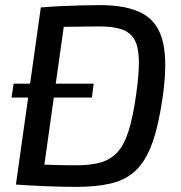

<svg xmlns="http://www.w3.org/2000/svg" viewBox="-20 -719 706 748"><path d="M345 -393 338 -339H25L33 -393ZM370 -699Q477 -699 537 -665.5Q597 -632 615 -554Q633 -476 614 -342Q598 -230 573 -161Q548 -92 509 -55Q470 -18 413 -4.5Q356 9 278 9Q223 9 160.5 6.5Q98 4 42 0L93 -80Q134 -78 186 -76.5Q238 -75 277 -75Q333 -75 372 -86Q411 -97 437.5 -126Q464 -155 481 -209Q498 -263 510 -348Q522 -431 521 -483.5Q520 -536 504 -564.5Q488 -593 454.5 -604.5Q421 -616 368 -616Q342 -616 307.5 -615.5Q273 -615 237.5 -614.5Q202 -614 176 -613L139 -690Q173 -693 214.5 -695Q256 -697 296.5 -698Q337 -699 370 -699ZM239 -690 142 0H42L139 -690Z"/></svg>

Font: Exo 2 Medium
Style: Italic
Weight: 500
Italic angle: -8°
Designer: Natanael Gama
Foundry: Natanael Gama
Version: Version 2.010